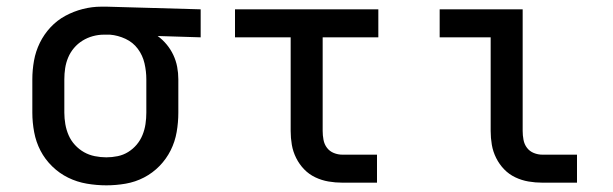

<svg xmlns="http://www.w3.org/2000/svg" viewBox="-20 -548 1840 576"><path d="M299 8Q270 8 240.5 3Q211 -2 184.5 -15Q158 -28 136.5 -49Q115 -70 101.5 -96Q88 -122 82.5 -151.5Q77 -181 77 -210V-310Q77 -338 82 -366Q87 -394 99.5 -419.5Q112 -445 131.5 -466Q151 -487 176 -500.5Q201 -514 228.5 -521Q256 -528 284 -528Q288 -528 292 -528Q296 -528 300 -528L582 -520V-436L453 -440Q468 -429 480 -414.5Q492 -400 500 -383Q508 -366 511.5 -347.5Q515 -329 515 -310V-210Q515 -181 510 -152Q505 -123 492 -97Q479 -71 458.5 -50Q438 -29 412 -15.5Q386 -2 357 3Q328 8 299 8ZM299 -76Q316 -76 333 -79.5Q350 -83 364.5 -92Q379 -101 390 -114Q401 -127 407.5 -143Q414 -159 416.5 -176Q419 -193 419 -210V-310Q419 -334 413.5 -358Q408 -382 393.5 -401.5Q379 -421 356.5 -431.5Q334 -442 310 -444H300Q298 -444 296 -444Q294 -444 291 -444Q275 -444 258.5 -439.5Q242 -435 227.5 -426Q213 -417 202 -404Q191 -391 184.5 -375.5Q178 -360 175.5 -343.5Q173 -327 173 -310V-210Q173 -193 176 -175.5Q179 -158 186 -142Q193 -126 205 -113Q217 -100 232 -91.5Q247 -83 264.5 -79.5Q282 -76 299 -76Z M1007 0Q986 0 965.5 -3.5Q945 -7 926 -16Q907 -25 892.5 -40Q878 -55 868.5 -74Q859 -93 855.5 -113.5Q852 -134 852 -155V-436H685V-520H1115V-436H948V-155Q948 -142 950.5 -128.5Q953 -115 961 -104.5Q969 -94 981.5 -89Q994 -84 1007 -84H1111V0Z M1607 0Q1586 0 1565.5 -3.5Q1545 -7 1526 -16Q1507 -25 1492.5 -40Q1478 -55 1468.5 -74Q1459 -93 1455.5 -113.5Q1452 -134 1452 -155V-436H1299V-520H1548V-155Q1548 -142 1550.5 -128.5Q1553 -115 1561 -104.5Q1569 -94 1581.5 -89Q1594 -84 1607 -84H1711V0Z"/></svg>

Font: Zed Mono Medium Extended
Style: Regular
Weight: 500
Width: 7
Monospace: yes
Designer: Belleve Invis
Foundry: Belleve Invis
Version: Version 1.0.0; ttfautohint (v1.8.4)